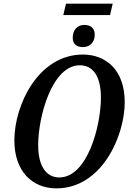

<svg xmlns="http://www.w3.org/2000/svg" viewBox="-20 -1025 715 1056"><path d="M328 -942H585L600 -1005H343ZM436 -766C467 -766 501 -784 501 -836C501 -871 477 -888 444 -888C405 -888 380 -860 380 -817C380 -782 402 -766 436 -766ZM290 11C540 11 666 -277 666 -463C666 -644 559 -725 436 -725C191 -725 59 -448 59 -253C59 -81 159 11 290 11ZM306 -49C240 -49 190 -103 190 -227C190 -384 266 -666 419 -666C488 -666 535 -611 535 -488C535 -331 460 -49 306 -49Z"/></svg>

Font: Noto Serif Condensed SemiBold
Style: Italic
Weight: 600
Width: 3
Italic angle: -12°
Designer: Monotype Design Team
Foundry: Monotype Imaging Inc.
Version: Version 2.014